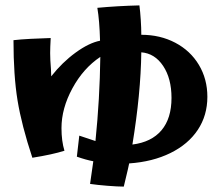

<svg xmlns="http://www.w3.org/2000/svg" viewBox="-20 -575 819 712"><path d="M459 31 454 54 439 117Q417 117 379 114Q341 111 314 107L326 23Q299 18 265 6L274 -72Q274 -72 334 -52Q350 -208 352 -364Q289 -322 248.5 -247.5Q208 -173 208 -100Q208 -52 219 -16Q175 -2 100 10Q60 -111 45 -203Q30 -295 30 -426Q56 -429 94 -431Q132 -433 168 -434Q166 -398 166 -378Q166 -354 169 -318L170 -292Q211 -344 260.5 -380Q310 -416 351 -424Q349 -499 341 -546Q416 -553 497 -555Q500 -532 502 -501.5Q504 -471 504 -446Q574 -446 630 -416.5Q686 -387 717.5 -334.5Q749 -282 749 -216Q749 -147 713.5 -93.5Q678 -40 612 -7.5Q546 25 459 31ZM616 -212Q616 -284 585 -330.5Q554 -377 504 -381Q502 -228 471 -39Q542 -48 579 -92Q616 -136 616 -212Z"/></svg>

Font: Otomanopee
Style: Regular
Weight: 400
Designer: Das Ende der Wildnis
Foundry: Gutenberg Labo
Version: Version 3.000